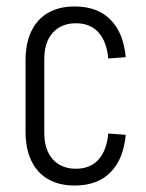

<svg xmlns="http://www.w3.org/2000/svg" viewBox="-20 -567 452 594"><path d="M211 7Q163 7 129 -12.5Q95 -32 77 -69.5Q59 -107 59 -160V-380Q59 -433 77 -470.5Q95 -508 129 -527.5Q163 -547 211 -547Q281 -547 321.5 -506.5Q362 -466 369 -390L315 -386Q310 -439 284.5 -467Q259 -495 215 -495Q170 -495 143.5 -466Q117 -437 117 -384V-156Q117 -104 143 -74.5Q169 -45 215 -45Q259 -45 284.5 -73Q310 -101 315 -154L369 -150Q362 -74 321.5 -33.5Q281 7 211 7Z"/></svg>

Font: Pathway Extreme Condensed Thin
Style: Regular
Weight: 250
Width: 3
Version: Version 1.001;gftools[0.9.26]